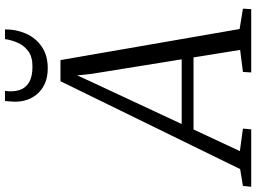

<svg xmlns="http://www.w3.org/2000/svg" viewBox="-206 -860 1007 754"><g transform="rotate(-90 297.0 -483.5)"><path d="M-60 0 -56.5 -32.5 9.5 -43.5 354.5 -749H437.5L559.5 -45.5L639.5 -32.5L637.5 0H389L391 -32.5L477.5 -43.5L448 -226.5H165L80 -44.5L168.5 -32.5L165.5 0ZM186.5 -273H440.5L383.5 -626.5L377.5 -683L353.5 -631ZM405.5 -799Q369.5 -799 343.8 -811Q318 -823 301.5 -843.8Q285 -864.5 278.5 -890.5Q272 -916.5 275 -943.5Q275.5 -950 275.8 -955.8Q276 -961.5 277 -967H316.5Q312 -934.5 319.8 -910.2Q327.5 -886 350 -872.5Q372.5 -859 412 -859Q451 -859 473 -875.8Q495 -892.5 505.8 -917.2Q516.5 -942 520 -967H558Q558.5 -923 541.5 -884.5Q524.5 -846 490.2 -822.5Q456 -799 405.5 -799Z"/></g></svg>

Font: Merriweather 36pt Light
Style: Italic
Weight: 300
Italic angle: -7.8°
Version: Version 2.101